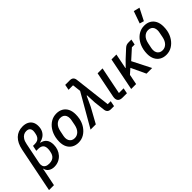

<svg xmlns="http://www.w3.org/2000/svg" viewBox="42 -1731 2867 2867"><g transform="rotate(-45 1475.5 -297.5)"><path d="M-14 200 129 -512Q153 -629 216.5 -690.5Q280 -752 377 -752Q432 -752 471 -732.5Q510 -713 530.5 -676.5Q551 -640 551 -589Q551 -533 530.5 -493.5Q510 -454 474.5 -430Q439 -406 395 -397L394 -392Q453 -380 484.5 -340Q516 -300 516 -229Q516 -180 500 -136.5Q484 -93 454 -59.5Q424 -26 382 -7Q340 12 289 12Q236 12 198 -14.5Q160 -41 152 -87H148L90 200ZM266 -349 284 -436H321Q357 -436 380 -447.5Q403 -459 417.5 -481Q432 -503 438 -534Q442 -552 444 -566Q446 -580 446 -590Q446 -624 427 -644Q408 -664 367 -664Q337 -664 311 -649.5Q285 -635 265 -603.5Q245 -572 235 -520L168 -189Q162 -156 170.5 -130.5Q179 -105 203.5 -90.5Q228 -76 269 -76Q305 -76 333 -87.5Q361 -99 379.5 -124.5Q398 -150 405 -191Q409 -208 410.5 -221.5Q412 -235 412 -250Q412 -300 386 -324.5Q360 -349 306 -349Z M800 12Q742 12 698 -13Q654 -38 629 -85.5Q604 -133 604 -203Q604 -225 606.5 -246.5Q609 -268 613 -289Q628 -359 664 -413.5Q700 -468 753 -500Q806 -532 872 -532Q931 -532 975 -507Q1019 -482 1043.5 -434Q1068 -386 1068 -317Q1068 -295 1066 -273.5Q1064 -252 1060 -231Q1046 -162 1009 -107Q972 -52 919 -20Q866 12 800 12ZM808 -76Q857 -76 894 -112Q931 -148 945 -217L961 -300Q963 -309 964 -319Q965 -329 965 -339Q965 -371 954 -394.5Q943 -418 920.5 -431Q898 -444 865 -444Q816 -444 779 -408Q742 -372 728 -303L711 -220Q710 -212 708.5 -201.5Q707 -191 707 -181Q707 -149 719 -126Q731 -103 753 -89.5Q775 -76 808 -76Z M1362 -520 1346 -653H1251L1268 -740H1364Q1402 -740 1421 -722Q1440 -704 1444 -671L1513 -87H1576L1559 0H1495Q1458 0 1438.5 -18Q1419 -36 1415 -69L1395 -241L1388 -399H1380L1307 -241L1174 0H1063Z M1848 -87 1831 0H1740Q1693 0 1670 -20.5Q1647 -41 1647 -78Q1647 -85 1648 -93.5Q1649 -102 1650 -110L1732 -520H1836L1749 -87Z M2245 0 2136 -232 2057 -162 2025 0H1921L2025 -520H2129L2081 -281H2086L2176 -372L2302 -488Q2322 -506 2340.5 -513Q2359 -520 2387 -520H2445L2427 -433H2369L2215 -294L2364 0Z M2655 12Q2597 12 2553 -13Q2509 -38 2484 -85.5Q2459 -133 2459 -203Q2459 -225 2461.5 -246.5Q2464 -268 2468 -289Q2483 -359 2519 -413.5Q2555 -468 2608 -500Q2661 -532 2727 -532Q2786 -532 2830 -507Q2874 -482 2898.5 -434Q2923 -386 2923 -317Q2923 -295 2921 -273.5Q2919 -252 2915 -231Q2901 -162 2864 -107Q2827 -52 2774 -20Q2721 12 2655 12ZM2663 -76Q2712 -76 2749 -112Q2786 -148 2800 -217L2816 -300Q2818 -309 2819 -319Q2820 -329 2820 -339Q2820 -371 2809 -394.5Q2798 -418 2775.5 -431Q2753 -444 2720 -444Q2671 -444 2634 -408Q2597 -372 2583 -303L2566 -220Q2565 -212 2563.5 -201.5Q2562 -191 2562 -181Q2562 -149 2574 -126Q2586 -103 2608 -89.5Q2630 -76 2663 -76ZM2867 -771 2771 -582 2703 -602 2771 -795Z"/></g></svg>

Font: IBM Plex Sans Medium
Style: Italic
Weight: 500
Italic angle: -11.31°
Designer: Mike Abbink, Paul van der Laan, Pieter van Rosmalen
Foundry: Bold Monday
Version: Version 3.201